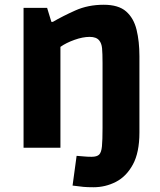

<svg xmlns="http://www.w3.org/2000/svg" viewBox="-20 -621 672 807"><path d="M79 0V-588H178L196 -529H202Q243 -553 296.5 -577Q350 -601 416 -601Q478 -601 510 -573Q542 -545 554 -496Q566 -447 566 -385V-64Q566 20 538.5 70.5Q511 121 467 143.5Q423 166 373 166Q348 166 331 164.5Q314 163 285 159L302 34Q318 35 332.5 36.5Q347 38 365 38Q387 38 396.5 29Q406 20 408.5 -6Q411 -32 411 -83V-356Q411 -397 409 -418Q407 -439 397 -451Q385 -466 357 -466Q328 -466 293 -453.5Q258 -441 234 -424V0Z"/></svg>

Font: Ruda SemiBold
Style: Bold
Weight: 900
Designer: Mariela Monsalve and Angelina Sanchez
Foundry: Mariela Monsalve and Angelina Sanchez
Version: Version 2.000